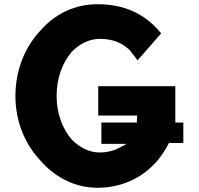

<svg xmlns="http://www.w3.org/2000/svg" viewBox="-20 -867 941 909"><path d="M847 -190 848 -192V-286L847 -287H810V-458L809 -459H446L445 -458V-321L446 -320H629V-310C629 -306 628 -299 628 -297V-287H461L460 -286V-188L461 -186H580L542 -166C516 -152 483 -145 453 -145C402 -145 357 -169 321 -205L319 -206V-207C276 -257 248 -330 248 -412C248 -496 275 -570 320 -622V-623L322 -624C357 -659 402 -683 453 -683C507 -683 556 -668 598 -626L599 -624V-623C609 -611 619 -599 631 -581L743 -709C737 -715 731 -723 725 -730L718 -737C652 -805 564 -847 442 -847C338 -847 249 -805 182 -734L175 -726C99 -648 53 -536 53 -412C53 -290 100 -180 176 -102L183 -94C251 -22 341 22 442 22C537 22 635 -12 708 -88L716 -96C739 -121 760 -152 778 -186L780 -190ZM639 -567C638 -567 629 -566 629 -567L639 -568Z"/></svg>

Font: Hussar Woodtype
Style: SeBd
Weight: 900
Foundry: Cannot Into Space Fonts
Version: Version 1.07